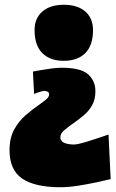

<svg xmlns="http://www.w3.org/2000/svg" viewBox="-20 -576 485 805"><path d="M247 -321Q190 -321 157.5 -353.2Q125 -385.5 125 -450Q125 -499.5 157.8 -527.8Q190.5 -556 248 -556Q305 -556 337.5 -527.8Q370 -499.5 370 -450Q370 -385.5 337.5 -353.2Q305 -321 247 -321ZM233 209Q126.5 209 73.2 172.8Q20 136.5 20 54Q20 2 39.8 -33.5Q59.5 -69 87.5 -93Q115.5 -117 140 -134Q159.5 -147.5 172.8 -158.5Q186 -169.5 186 -180Q186 -189 179 -191.8Q172 -194.5 166 -195Q161.5 -195 148.2 -191.2Q135 -187.5 123 -182L118 -276Q131 -278.5 152.5 -282.2Q174 -286 197.2 -289Q220.5 -292 239 -292Q318 -292 349 -264.8Q380 -237.5 380 -194Q380 -159.5 366.5 -135.2Q353 -111 331.5 -92.8Q310 -74.5 286 -58Q264.5 -43 248.8 -29.5Q233 -16 233 0Q233 28.5 289 30Q305.5 30 348.2 16.8Q391 3.5 435 -12L444 175Q420.5 180.5 383.8 188.5Q347 196.5 306.8 202.8Q266.5 209 233 209Z"/></svg>

Font: Commissioner Flair Black
Style: Regular
Weight: 900
Designer: Kostas Bartsokas
Foundry: Kostas Bartsokas
Version: Version 1.000; ttfautohint (v1.8.3)